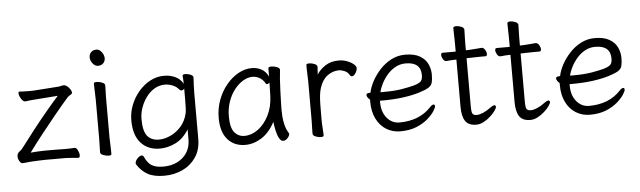

<svg xmlns="http://www.w3.org/2000/svg" viewBox="-52 -899 4248 1274"><g transform="rotate(-5 2072.0 -261.5)"><path d="M420 -61Q431 -61 440 -43Q449 -25 449 -9Q449 7 438 7Q418 5 398 3.5Q378 2 357 1H222Q206 1 182.5 2Q159 3 138.5 4Q118 5 108 6Q96 7 87 8.5Q78 10 67 10Q56 10 46.5 -5.5Q37 -21 37 -37Q37 -46 40 -53Q44 -63 55.5 -71Q67 -79 74 -89Q116 -145 163 -205Q210 -265 256 -320Q302 -375 338 -415L191 -404Q172 -403 154.5 -401Q137 -399 122 -397H120Q110 -397 101 -407Q92 -417 86 -430.5Q80 -444 80 -454Q80 -465 87 -465H89Q102 -464 116 -463.5Q130 -463 144 -463Q156 -463 168 -463Q180 -463 190 -464L346 -475Q353 -475 363 -478Q373 -481 382 -481H386Q397 -480 408 -470.5Q419 -461 426.5 -449Q434 -437 434 -428Q434 -420 421 -413Q408 -406 402 -399Q361 -352 312.5 -293Q264 -234 215.5 -172.5Q167 -111 126 -55Q146 -57 174.5 -58.5Q203 -60 222 -60Q251 -60 291 -60Q331 -60 357 -59Q368 -59 385.5 -59.5Q403 -60 419 -61Z M670 -636Q670 -617 657 -603.5Q644 -590 621 -590Q602 -590 586.5 -609.5Q571 -629 571 -650Q571 -670 583.5 -684Q596 -698 621 -698Q639 -698 654.5 -678Q670 -658 670 -636ZM587 -368Q587 -378 586 -399Q585 -420 584.5 -442Q584 -464 584 -475Q584 -484 603 -484Q620 -484 639 -476.5Q658 -469 658 -457Q658 -449 657.5 -432.5Q657 -416 656.5 -398Q656 -380 656 -368V-105Q656 -99 657 -78Q658 -57 658.5 -34Q659 -11 659 1Q659 10 640 10Q624 10 604.5 2.5Q585 -5 585 -17Q585 -25 585.5 -43.5Q586 -62 586.5 -80Q587 -98 587 -105Z M1177 -118Q1140 -58 1088 -32.5Q1036 -7 983 -7Q904 -7 857 -59Q810 -111 810 -211Q810 -262 829 -311Q848 -360 881.5 -399.5Q915 -439 958.5 -462.5Q1002 -486 1051 -486Q1092 -486 1125.5 -470.5Q1159 -455 1178 -422Q1178 -441 1176.5 -453Q1175 -465 1175 -475Q1175 -485 1194 -485Q1210 -485 1228 -477.5Q1246 -470 1246 -458V-457Q1245 -438 1243.5 -411Q1242 -384 1242 -358V-50Q1242 23 1208 73Q1174 123 1118.5 149Q1063 175 996 175Q927 175 885.5 151.5Q844 128 817 85Q814 80 814 76Q814 61 829.5 44.5Q845 28 858 28Q868 28 872 38Q890 79 917.5 96.5Q945 114 996 114Q1048 114 1088.5 94Q1129 74 1153 37Q1177 0 1177 -51ZM1178 -390Q1170 -379 1159 -379Q1151 -379 1146 -385Q1131 -405 1105 -416Q1079 -427 1052 -427Q1015 -427 983.5 -408.5Q952 -390 928.5 -358.5Q905 -327 891.5 -289Q878 -251 878 -212Q878 -133 904.5 -100Q931 -67 983 -67Q1019 -67 1058.5 -85Q1098 -103 1129.5 -138Q1161 -173 1173 -225Q1176 -236 1177 -263Q1178 -290 1178 -324Q1178 -358 1178 -390Z M1822 -457Q1819 -435 1816.5 -398.5Q1814 -362 1812.5 -321.5Q1811 -281 1810 -246Q1809 -211 1809 -193Q1809 -179 1810.5 -151.5Q1812 -124 1819.5 -93Q1827 -62 1844 -35Q1846 -31 1846 -29Q1846 -18 1832.5 -2.5Q1819 13 1802 13Q1787 13 1775.5 -8.5Q1764 -30 1757.5 -60.5Q1751 -91 1748 -118Q1711 -48 1658.5 -15Q1606 18 1550 18Q1477 18 1433 -31.5Q1389 -81 1389 -175Q1389 -239 1410 -295Q1431 -351 1466.5 -394Q1502 -437 1546 -461.5Q1590 -486 1636 -486Q1671 -486 1700 -470.5Q1729 -455 1746 -420V-475Q1746 -485 1767 -485Q1784 -485 1803 -478Q1822 -471 1822 -459ZM1745 -380Q1736 -371 1728 -371Q1724 -371 1721 -375Q1704 -404 1681.5 -416Q1659 -428 1636 -428Q1605 -428 1573.5 -409.5Q1542 -391 1515.5 -357.5Q1489 -324 1473 -278.5Q1457 -233 1457 -180Q1457 -104 1483 -73Q1509 -42 1549 -42Q1597 -42 1640 -73.5Q1683 -105 1711.5 -161Q1740 -217 1743 -291Q1744 -305 1744 -330Q1744 -355 1745 -380Z M2002 -367Q2002 -377 2001 -398Q2000 -419 1999.5 -441Q1999 -463 1999 -474Q1999 -484 2019 -484Q2035 -484 2053.5 -476.5Q2072 -469 2072 -456Q2072 -446 2070.5 -434Q2069 -422 2069 -405Q2089 -438 2126 -462Q2163 -486 2215 -486Q2245 -486 2271 -476Q2297 -466 2313.5 -452Q2330 -438 2330 -426Q2330 -410 2318.5 -392Q2307 -374 2294 -374Q2286 -374 2280 -384Q2270 -403 2248.5 -412Q2227 -421 2212 -421Q2170 -421 2134.5 -395Q2099 -369 2082 -315Q2075 -293 2072 -266Q2069 -239 2068.5 -201Q2068 -163 2068 -106Q2068 -75 2070.5 -46Q2073 -17 2073 0Q2073 10 2053 10Q2037 10 2018.5 2.5Q2000 -5 2000 -18Q2000 -26 2000.5 -44.5Q2001 -63 2001.5 -81Q2002 -99 2002 -106Z M2465 -196V-186Q2465 -121 2498.5 -81Q2532 -41 2582 -41Q2646 -41 2699.5 -61.5Q2753 -82 2793 -125Q2800 -133 2806 -136.5Q2812 -140 2816 -140Q2826 -140 2826 -128Q2826 -119 2811.5 -96Q2797 -73 2767 -46.5Q2737 -20 2691 -1Q2645 18 2582 18Q2531 18 2489.5 -7.5Q2448 -33 2424 -81Q2400 -129 2400 -195V-209Q2391 -216 2385 -225Q2379 -234 2379 -241Q2379 -254 2398 -254Q2399 -254 2402.5 -254.5Q2406 -255 2407 -255Q2414 -291 2435.5 -331Q2457 -371 2490 -406.5Q2523 -442 2565.5 -464Q2608 -486 2657 -486Q2719 -486 2755.5 -464.5Q2792 -443 2807.5 -409.5Q2823 -376 2823 -340Q2823 -306 2817.5 -286Q2812 -266 2792 -253.5Q2772 -241 2727 -227Q2682 -213 2619.5 -204.5Q2557 -196 2478 -196ZM2493 -252Q2567 -252 2617 -260.5Q2667 -269 2700 -278Q2736 -289 2746.5 -302Q2757 -315 2757 -341Q2757 -428 2656 -428Q2619 -428 2588 -411Q2557 -394 2533.5 -367Q2510 -340 2494.5 -309.5Q2479 -279 2473 -252Z M2994 -424H2989Q2967 -424 2955 -422.5Q2943 -421 2928 -420H2927Q2914 -420 2905 -435Q2896 -450 2896 -463Q2896 -477 2907 -477H2994V-528Q2994 -538 2993.5 -559Q2993 -580 2992.5 -602Q2992 -624 2992 -635Q2992 -640 2998 -642.5Q3004 -645 3012 -645Q3028 -645 3046 -637.5Q3064 -630 3064 -617Q3064 -609 3063.5 -592.5Q3063 -576 3062.5 -558Q3062 -540 3062 -528V-480L3090 -481Q3108 -482 3132 -484Q3156 -486 3166 -487H3167Q3180 -487 3189.5 -472Q3199 -457 3199 -444Q3199 -429 3187 -429Q3177 -429 3149 -429Q3121 -429 3101 -428L3062 -427V-108Q3062 -68 3069 -57Q3076 -46 3098 -46Q3115 -46 3140.5 -57Q3166 -68 3191 -87Q3208 -100 3218 -100Q3228 -100 3228 -89Q3228 -80 3215.5 -62.5Q3203 -45 3182.5 -26.5Q3162 -8 3137.5 5Q3113 18 3089 18Q3037 18 3015.5 -14Q2994 -46 2994 -110Z M3354 -424H3349Q3327 -424 3315 -422.5Q3303 -421 3288 -420H3287Q3274 -420 3265 -435Q3256 -450 3256 -463Q3256 -477 3267 -477H3354V-528Q3354 -538 3353.5 -559Q3353 -580 3352.5 -602Q3352 -624 3352 -635Q3352 -640 3358 -642.5Q3364 -645 3372 -645Q3388 -645 3406 -637.5Q3424 -630 3424 -617Q3424 -609 3423.5 -592.5Q3423 -576 3422.5 -558Q3422 -540 3422 -528V-480L3450 -481Q3468 -482 3492 -484Q3516 -486 3526 -487H3527Q3540 -487 3549.5 -472Q3559 -457 3559 -444Q3559 -429 3547 -429Q3537 -429 3509 -429Q3481 -429 3461 -428L3422 -427V-108Q3422 -68 3429 -57Q3436 -46 3458 -46Q3475 -46 3500.5 -57Q3526 -68 3551 -87Q3568 -100 3578 -100Q3588 -100 3588 -89Q3588 -80 3575.5 -62.5Q3563 -45 3542.5 -26.5Q3522 -8 3497.5 5Q3473 18 3449 18Q3397 18 3375.5 -14Q3354 -46 3354 -110Z M3728 -196V-186Q3728 -121 3761.5 -81Q3795 -41 3845 -41Q3909 -41 3962.5 -61.5Q4016 -82 4056 -125Q4063 -133 4069 -136.5Q4075 -140 4079 -140Q4089 -140 4089 -128Q4089 -119 4074.5 -96Q4060 -73 4030 -46.5Q4000 -20 3954 -1Q3908 18 3845 18Q3794 18 3752.5 -7.5Q3711 -33 3687 -81Q3663 -129 3663 -195V-209Q3654 -216 3648 -225Q3642 -234 3642 -241Q3642 -254 3661 -254Q3662 -254 3665.5 -254.5Q3669 -255 3670 -255Q3677 -291 3698.5 -331Q3720 -371 3753 -406.5Q3786 -442 3828.5 -464Q3871 -486 3920 -486Q3982 -486 4018.5 -464.5Q4055 -443 4070.5 -409.5Q4086 -376 4086 -340Q4086 -306 4080.5 -286Q4075 -266 4055 -253.5Q4035 -241 3990 -227Q3945 -213 3882.5 -204.5Q3820 -196 3741 -196ZM3756 -252Q3830 -252 3880 -260.5Q3930 -269 3963 -278Q3999 -289 4009.5 -302Q4020 -315 4020 -341Q4020 -428 3919 -428Q3882 -428 3851 -411Q3820 -394 3796.5 -367Q3773 -340 3757.5 -309.5Q3742 -279 3736 -252Z"/></g></svg>

Font: QiushuiShotai
Style: Regular
Weight: 600
Designer: Fontworks Inc.
Foundry: Fontworks Inc.
Version: Version 1.250